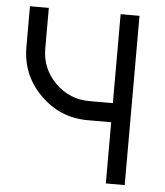

<svg xmlns="http://www.w3.org/2000/svg" viewBox="-51 -746 680 791"><g transform="rotate(5 289.0 -350.0)"><path d="M41 -700V-532Q41 -416 122 -335Q204 -253 319 -253H416V0H494V-700H416V-332H319Q237 -332 178 -390Q119 -449 119 -532V-700Z"/></g></svg>

Font: Unageo
Style: Regular
Weight: 400
Designer: Richard Sepsi
Foundry: Richard Sepsi
Version: Version 2.000